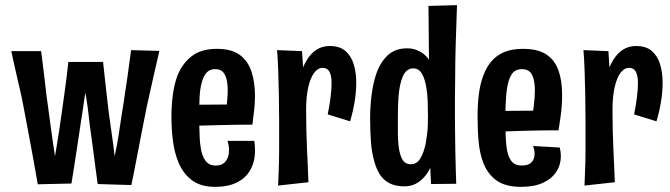

<svg xmlns="http://www.w3.org/2000/svg" viewBox="-20 -715 2608 747"><path d="M127 2Q120 -40 111 -88.5Q102 -137 92.5 -188.5Q83 -240 73 -292Q67 -325 60.5 -354Q54 -383 47.5 -410Q41 -437 35.5 -463Q30 -489 24 -516H140Q144 -487 147 -461Q150 -435 153 -412Q156 -389 158.5 -364.5Q161 -340 165 -314Q170 -278 174.5 -243Q179 -208 184 -174.5Q189 -141 194 -107Q198 -132 202.5 -159Q207 -186 211.5 -215.5Q216 -245 220 -275Q226 -316 230.5 -349.5Q235 -383 239 -413.5Q243 -444 246 -474H381Q385 -437 388.5 -405.5Q392 -374 395.5 -343Q399 -312 403 -278Q408 -242 412.5 -210.5Q417 -179 420.5 -153Q424 -127 426 -107Q431 -129 435.5 -154Q440 -179 444 -205.5Q448 -232 452 -259.5Q456 -287 461 -315Q465 -344 469 -370Q473 -396 476.5 -420Q480 -444 483 -468.5Q486 -493 490 -520L600 -517Q595 -495 589.5 -471Q584 -447 578 -421Q572 -395 565.5 -365Q559 -335 551 -300Q541 -249 530.5 -196Q520 -143 510.5 -92.5Q501 -42 491 5L360 1Q356 -28 351 -66Q346 -104 340.5 -146.5Q335 -189 329 -230Q325 -269 320.5 -301.5Q316 -334 312 -355Q308 -328 303.5 -297.5Q299 -267 294 -235Q287 -186 281 -148.5Q275 -111 270 -76.5Q265 -42 258 -1Z M817 12Q761 12 726.5 -14Q692 -40 674 -84Q659 -120 653 -165.5Q647 -211 647 -261Q647 -306 652.5 -346.5Q658 -387 670 -420Q689 -468 726 -496.5Q763 -525 823 -525Q880 -525 912 -502Q944 -479 958 -437.5Q972 -396 972 -342Q972 -316 969 -288Q966 -260 962 -230L862 -300Q863 -317 864.5 -332.5Q866 -348 866 -362Q866 -387 861.5 -406Q857 -425 847 -435.5Q837 -446 817 -446Q795 -446 782.5 -431Q770 -416 764 -390Q758 -367 756.5 -336Q755 -305 755 -270Q755 -245 755.5 -222Q756 -199 757 -178.5Q758 -158 761 -140Q766 -108 779.5 -89.5Q793 -71 819 -71Q838 -71 849 -79Q860 -87 865.5 -100.5Q871 -114 871 -131Q871 -140 869.5 -149Q868 -158 865 -167H969Q971 -157 971.5 -147.5Q972 -138 972 -129Q972 -86 954 -54Q936 -22 901.5 -5Q867 12 817 12ZM680 -223 677 -307 945 -309 962 -230Q962 -230 943 -230Q924 -230 893 -229.5Q862 -229 824 -228Q786 -227 748.5 -226Q711 -225 680 -223Z M1255 -270Q1262 -304 1266 -335.5Q1270 -367 1270 -392Q1270 -420 1262 -435.5Q1254 -451 1235 -451Q1217 -451 1202.5 -432Q1188 -413 1179.5 -376.5Q1171 -340 1171 -287L1127 -245Q1128 -295 1133 -339.5Q1138 -384 1148 -420Q1158 -456 1174 -482Q1190 -508 1212 -522Q1234 -536 1263 -536Q1301 -536 1323.5 -517Q1346 -498 1356 -465.5Q1366 -433 1366 -393Q1366 -357 1359.5 -318Q1353 -279 1342 -243ZM1062 7Q1063 -19 1064 -42Q1065 -65 1065.5 -87.5Q1066 -110 1066 -134Q1066 -158 1066 -185.5Q1066 -213 1066 -247Q1066 -295 1065 -344.5Q1064 -394 1062.5 -439.5Q1061 -485 1058 -520L1155 -516Q1157 -489 1159 -457Q1161 -425 1164 -384.5Q1167 -344 1171 -287Q1171 -243 1172 -205Q1173 -167 1174.5 -133Q1176 -99 1177.5 -68Q1179 -37 1180 -6Z M1420 -255Q1420 -300 1425.5 -343.5Q1431 -387 1442 -422Q1457 -469 1486.5 -498Q1516 -527 1564 -527Q1583 -527 1599 -521Q1615 -515 1627.5 -505.5Q1640 -496 1649 -483Q1649 -502 1648.5 -529.5Q1648 -557 1648 -587Q1648 -617 1647.5 -644.5Q1647 -672 1647 -692L1758 -695Q1755 -610 1753 -543Q1751 -476 1751 -423.5Q1751 -371 1750 -328Q1750 -297 1750 -264.5Q1750 -232 1750.5 -198.5Q1751 -165 1751.5 -131Q1752 -97 1753 -64.5Q1754 -32 1755 0L1657 1L1654 -62Q1644 -41 1629 -24.5Q1614 -8 1595.5 1Q1577 10 1553 10Q1519 10 1495.5 -2Q1472 -14 1458 -36Q1444 -58 1436 -88Q1426 -123 1423 -165.5Q1420 -208 1420 -255ZM1528 -256Q1528 -224 1528 -195.5Q1528 -167 1531 -145Q1535 -113 1545.5 -94.5Q1556 -76 1579 -76Q1602 -76 1615.5 -99Q1629 -122 1636 -155Q1639 -173 1641.5 -191.5Q1644 -210 1644.5 -228.5Q1645 -247 1645 -265Q1645 -293 1644 -321Q1643 -349 1639 -372Q1634 -406 1622 -427.5Q1610 -449 1588 -449Q1574 -449 1564 -441Q1554 -433 1547.5 -418.5Q1541 -404 1537 -385Q1531 -357 1529.5 -323Q1528 -289 1528 -256Z M2007 12Q1947 12 1912.5 -12.5Q1878 -37 1861 -80Q1847 -115 1842.5 -161Q1838 -207 1838 -261Q1838 -308 1843 -348Q1848 -388 1860 -420Q1872 -453 1892 -476.5Q1912 -500 1942 -512.5Q1972 -525 2014 -525Q2072 -525 2105 -503.5Q2138 -482 2152.5 -442Q2167 -402 2167 -347Q2167 -326 2165.5 -303.5Q2164 -281 2160.5 -257.5Q2157 -234 2153 -208L2052 -270Q2055 -287 2057 -303.5Q2059 -320 2060 -335Q2061 -350 2061 -363Q2061 -402 2050 -424Q2039 -446 2010 -446Q1984 -446 1970.5 -425.5Q1957 -405 1952 -366Q1950 -353 1949 -337.5Q1948 -322 1947 -305Q1946 -288 1946 -270Q1946 -241 1946.5 -214.5Q1947 -188 1948.5 -166.5Q1950 -145 1953 -128Q1959 -100 1972 -85.5Q1985 -71 2010 -71Q2037 -71 2048.5 -84Q2060 -97 2060 -116Q2060 -123 2058.5 -131Q2057 -139 2054 -147L2158 -141Q2160 -133 2161 -124.5Q2162 -116 2162 -108Q2162 -73 2144 -46Q2126 -19 2092 -3.5Q2058 12 2007 12ZM1871 -200 1868 -283 2136 -285 2153 -208Q2153 -208 2134 -208Q2115 -208 2083.5 -207.5Q2052 -207 2014.5 -206Q1977 -205 1939.5 -203.5Q1902 -202 1871 -200Z M2447 -270Q2454 -304 2458 -335.5Q2462 -367 2462 -392Q2462 -420 2454 -435.5Q2446 -451 2427 -451Q2409 -451 2394.5 -432Q2380 -413 2371.5 -376.5Q2363 -340 2363 -287L2319 -245Q2320 -295 2325 -339.5Q2330 -384 2340 -420Q2350 -456 2366 -482Q2382 -508 2404 -522Q2426 -536 2455 -536Q2493 -536 2515.5 -517Q2538 -498 2548 -465.5Q2558 -433 2558 -393Q2558 -357 2551.5 -318Q2545 -279 2534 -243ZM2254 7Q2255 -19 2256 -42Q2257 -65 2257.5 -87.5Q2258 -110 2258 -134Q2258 -158 2258 -185.5Q2258 -213 2258 -247Q2258 -295 2257 -344.5Q2256 -394 2254.5 -439.5Q2253 -485 2250 -520L2347 -516Q2349 -489 2351 -457Q2353 -425 2356 -384.5Q2359 -344 2363 -287Q2363 -243 2364 -205Q2365 -167 2366.5 -133Q2368 -99 2369.5 -68Q2371 -37 2372 -6Z"/></svg>

Font: Truculenta
Style: Bold
Weight: 700
Designer: Ivan Castro, Eva Sanz & Omnibus-Type Team
Foundry: Omnibus-Type
Version: Version 1.002